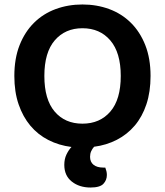

<svg xmlns="http://www.w3.org/2000/svg" viewBox="-20 -643 736 857"><path d="M652 -304Q652 -233 633.5 -177.5Q615 -122 581.5 -82.5Q548 -43 501.5 -19Q455 5 400 12Q392 21 387 32Q382 43 382 57Q382 80 397.5 92.5Q413 105 441 105H450Q453 113 455 121Q457 129 457 138Q457 161 441.5 177.5Q426 194 384 194Q334 194 300.5 167.5Q267 141 267 93Q267 67 276.5 47Q286 27 299 13Q243 6 196 -18Q149 -42 115.5 -82Q82 -122 63 -177.5Q44 -233 44 -304Q44 -382 67.5 -441.5Q91 -501 132 -541.5Q173 -582 228.5 -602.5Q284 -623 348 -623Q412 -623 467.5 -602.5Q523 -582 564 -541.5Q605 -501 628.5 -441.5Q652 -382 652 -304ZM519 -304Q519 -408 472.5 -462.5Q426 -517 348 -517Q271 -517 224.5 -463Q178 -409 178 -304Q178 -199 224 -145Q270 -91 348 -91Q426 -91 472.5 -145Q519 -199 519 -304Z"/></svg>

Font: Baloo Da 2 SemiBold
Style: Regular
Weight: 600
Designer: Noopur Datye, Sulekha Rajkumar and Ek Type
Foundry: Ek Type
Version: Version 1.640;hotconv 1.0.111;makeotfexe 2.5.65597; ttfautoh